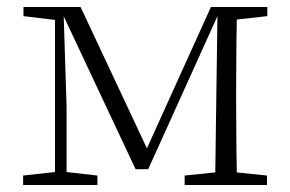

<svg xmlns="http://www.w3.org/2000/svg" viewBox="-20 -528 829 548"><path d="M367 -45H403L607 -496H613V-508H582L390 -84H409L210 -508H151V-496H155ZM594 0H657C655 -48 654 -158 654 -226V-283C654 -349 655 -460 657 -508H601L597 -223ZM46 0H258V-27L161 -38H146L46 -27ZM507 0H742V-27L635 -38H615L507 -27ZM47 -482 146 -470H158V-508H47ZM137 0H170V-224L161 -508H137ZM622 -470H636L743 -482V-508H622Z"/></svg>

Font: Source Han Serif TW VF
Style: Regular
Weight: 250
Designer: Ryoko NISHIZUKA 西塚涼子 (kana & ideographs); Frank Grießhammer (Latin, Greek & Cyrillic); Wenlong ZHANG 张文龙 (bopomofo); San
Foundry: Adobe
Version: Version 2.002;hotconv 1.1.0;makeotfexe 2.6.0